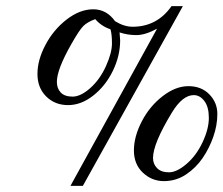

<svg xmlns="http://www.w3.org/2000/svg" viewBox="-20 -608 731 628"><path d="M413.6 -520.5Q493.7 -520.5 541 -587.9H578.1L251 0H210.4L493.7 -514.2Q455.1 -493.2 426 -493.2Q397 -493.2 371.1 -502Q373 -481.4 373 -476.1Q373 -425.3 349.1 -376.2Q325.2 -327.1 285.4 -295.7Q245.6 -264.2 202.6 -264.2Q159.7 -264.2 131.1 -292.5Q102.5 -320.8 102.5 -366.2Q102.5 -411.6 128.7 -461.2Q154.8 -510.7 198 -544.2Q241.2 -577.6 284.9 -577.6Q328.6 -577.6 356.4 -538.6Q386.2 -520.5 413.6 -520.5ZM341.3 -512.2Q311 -522.5 291.5 -545.4Q266.1 -536.1 252.9 -523.2Q239.7 -510.3 213.9 -464.8Q166 -380.9 166 -340.3Q166 -318.8 178.7 -305.4Q191.4 -292 217.5 -292Q243.7 -292 275.1 -319.8Q306.6 -347.7 326.4 -391.4Q346.2 -435.1 346.2 -465.6Q346.2 -496.1 341.3 -512.2ZM596.4 -326.2Q638.7 -326.2 664.8 -299.3Q690.9 -272.5 690.9 -235.4Q690.9 -198.2 677.7 -160.6Q664.6 -123 642.6 -90.8Q620.6 -58.6 588.1 -37.1Q555.7 -15.6 516.1 -15.6Q476.6 -15.6 447.3 -43.2Q418 -70.8 418 -116Q418 -161.1 443.6 -210.7Q469.2 -260.3 511.7 -293.2Q554.2 -326.2 596.4 -326.2ZM613.8 -296.9Q577.1 -296.9 542.5 -240.2Q480.5 -138.2 480.5 -91.3Q480.5 -71.3 493.9 -57.9Q507.3 -44.4 532.7 -44.4Q558.1 -44.4 590.1 -71.8Q622.1 -99.1 642.6 -142.8Q663.1 -186.5 663.1 -222.4Q663.1 -258.3 648.4 -277.6Q633.8 -296.9 613.8 -296.9Z"/></svg>

Font: RIT Rachana
Style: Regular
Weight: 400
Designer: Hussain KH
Version: 1.4.7